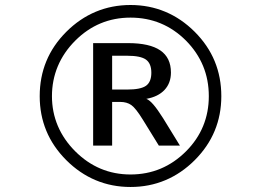

<svg xmlns="http://www.w3.org/2000/svg" viewBox="-20 -745 1040 765"><path d="M500 -674.8Q436 -674.8 380.9 -651.9Q325.7 -628.9 279.8 -583Q233.9 -537.1 210.4 -481.2Q187 -425.3 187 -361.8Q187 -298.8 210.4 -243.4Q233.9 -188 279.8 -142.1Q325.7 -96.2 380.9 -73Q436 -49.8 500 -49.8Q564.5 -49.8 619.9 -73Q675.3 -96.2 721.2 -142.1Q766.6 -187.5 789.3 -242.7Q812 -297.9 812 -361.8Q812 -426.8 789.1 -482.2Q766.1 -537.6 721.2 -583Q675.3 -628.9 619.9 -651.9Q564.5 -674.8 500 -674.8ZM500 -725.1Q574.2 -725.1 638.4 -698.2Q702.6 -671.4 755.9 -618.2Q809.1 -564.9 835.4 -501Q861.8 -437 861.8 -361.8Q861.8 -287.6 835.4 -223.9Q809.1 -160.2 755.9 -106.9Q702.6 -53.7 638.4 -26.9Q574.2 0 500 0Q425.8 0 361.6 -26.9Q297.4 -53.7 244.1 -106.9Q190.9 -160.2 164.6 -223.9Q138.2 -287.6 138.2 -361.8Q138.2 -437 164.6 -501Q190.9 -564.9 244.1 -618.2Q297.4 -671.4 361.6 -698.2Q425.8 -725.1 500 -725.1ZM486.8 -522.9H426.8V-388.2H486.8Q540.5 -388.2 561.8 -403.3Q583 -418.5 583 -455.1Q583 -492.2 561.5 -507.6Q540 -522.9 486.8 -522.9ZM490.2 -573.2Q576.2 -573.2 618.7 -544.2Q661.1 -515.1 661.1 -456.1Q661.1 -414.1 635.5 -386.7Q609.9 -359.4 563 -351.1Q574.7 -347.2 591.1 -328.4Q607.4 -309.6 629.9 -273.9L696.8 -165H612.8L549.8 -267.1Q521 -314 503.2 -326.4Q485.4 -338.9 459 -338.9H426.8V-165H351.1V-573.2Z"/></svg>

Font: Pangururan
Style: Regular
Weight: 400
Designer: Uli Kozok
Foundry: Michael Everson and Uli Kozok
Version: Version 1.005